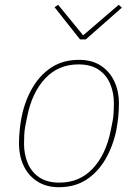

<svg xmlns="http://www.w3.org/2000/svg" viewBox="-20 -767 574 799"><path d="M225 12Q172 12 134.5 -12.5Q97 -37 78 -78Q59 -119 59 -169Q59 -198 62 -226.5Q65 -255 70 -281Q84 -349 115.5 -402.5Q147 -456 195 -487Q243 -518 309 -518Q363 -518 400 -493.5Q437 -469 456 -428Q475 -387 475 -337Q475 -308 472 -279.5Q469 -251 464 -225Q450 -158 418.5 -104Q387 -50 339 -19Q291 12 225 12ZM227 -7Q311 -7 366 -65.5Q421 -124 441 -225L449 -265Q452 -282 453 -300Q454 -318 454 -337Q454 -381 438.5 -418Q423 -455 390.5 -477Q358 -499 307 -499Q223 -499 168 -440.5Q113 -382 93 -281L85 -241Q82 -225 81 -207Q80 -189 80 -169Q80 -125 95.5 -88Q111 -51 143.5 -29Q176 -7 227 -7ZM337 -603H313L207 -737L222 -747L326 -620L474 -747L487 -735Z"/></svg>

Font: IBM Plex Sans Thin
Style: Italic
Weight: 250
Italic angle: -11.31°
Designer: Mike Abbink, Paul van der Laan, Pieter van Rosmalen
Foundry: Bold Monday
Version: Version 3.201